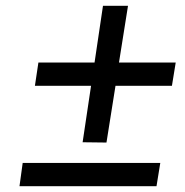

<svg xmlns="http://www.w3.org/2000/svg" viewBox="-20 -640 637 660"><path d="M100 -345 112 -425H305L334 -620H420L389 -425H584L571 -345H377L346 -150L264 -151L293 -345ZM47 0 58 -80H531L518 0Z"/></svg>

Font: Von Book
Style: Italic
Weight: 400
Version: Version 4.000; ttfautohint (v1.8.4.7-5d5b)